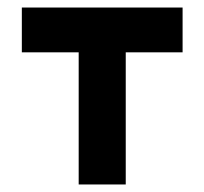

<svg xmlns="http://www.w3.org/2000/svg" viewBox="-20 -490 543 510"><path d="M314 0H189V-351H38V-470H465V-351H314Z"/></svg>

Font: Kreadon
Style: Bold
Weight: 700
Designer: Reiya WATANABE
Foundry: StudioGnu
Version: Version 1.003; ttfautohint (v1.8.4.7-5d5b);gftools[0.9.32]